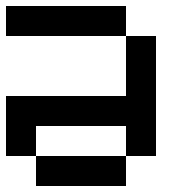

<svg xmlns="http://www.w3.org/2000/svg" viewBox="-20 -620 640 640"><path d="M0 -100V-300H400V-500H500V-100H400V-200H100V-100ZM0 -500V-600H400V-500ZM100 -100H400V0H100Z"/></svg>

Font: Galmuri9 Regular
Style: Regular
Weight: 400
Designer: Lee Minseo (quiple)
Version: Version 2.399;hotconv 1.1.1;makeotfexe 2.6.0 DEVELOPMENT